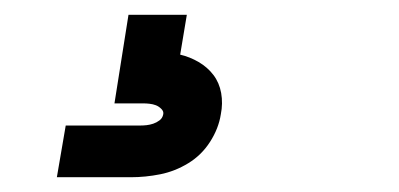

<svg xmlns="http://www.w3.org/2000/svg" viewBox="-20 -20 540 260"><path d="M57 220 69 150H169Q174 150 178.5 149.5Q183 149 187.5 147.5Q192 146 196 143Q200 140 201 135Q202 131 198.5 127.5Q195 124 191 122.5Q187 121 182.5 120.5Q178 120 174 120H135L154 0H233L224 54Q237 57 249 64Q261 71 269 81.5Q277 92 279.5 106Q282 120 279 135Q276 154 264.5 172Q253 190 235 201Q217 212 197 216Q177 220 157 220Z"/></svg>

Font: Iosevka Slab
Style: Italic
Weight: 400
Italic angle: -9°
Monospace: yes
Designer: Belleve Invis
Foundry: Belleve Invis
Version: Version 11.1.0; ttfautohint (v1.8.3)